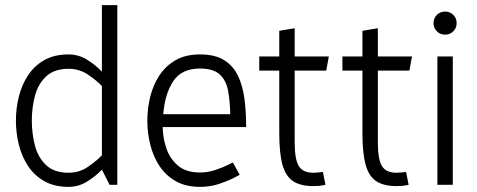

<svg xmlns="http://www.w3.org/2000/svg" viewBox="-20 -720 1859 748"><path d="M247 -452Q192 -452 160.5 -423Q129 -394 116.5 -348Q104 -302 104 -250Q104 -198 116.5 -151.5Q129 -105 160.5 -76Q192 -47 247 -47Q289 -47 322.5 -70Q356 -93 377 -115V-385Q356 -407 322.5 -429.5Q289 -452 247 -452ZM377 -700H437V0H407L377 -59Q352 -33 319 -12.5Q286 8 247 8Q192 8 153 -14Q114 -36 89.5 -73Q65 -110 53.5 -156Q42 -202 42 -250Q42 -298 53.5 -344Q65 -390 89.5 -427Q114 -464 153 -486Q192 -508 247 -508Q286 -508 319 -487.5Q352 -467 377 -441Z M759 8Q704 8 665 -14Q626 -36 601.5 -73Q577 -110 565.5 -156Q554 -202 554 -250Q554 -298 565.5 -344Q577 -390 601.5 -427Q626 -464 665 -486Q704 -508 759 -508Q818 -508 853.5 -485.5Q889 -463 907.5 -424Q926 -385 932.5 -334Q939 -283 939 -225H614Q614 -185 627.5 -144Q641 -103 672.5 -75.5Q704 -48 759 -48Q790 -48 819.5 -58Q849 -68 868 -77.5Q887 -87 887 -87L914 -39Q914 -39 892 -27.5Q870 -16 835 -4Q800 8 759 8ZM759 -453Q687 -453 654.5 -403Q622 -353 616 -275H877Q876 -327 868.5 -367Q861 -407 836 -430Q811 -453 759 -453Z M1238 -50 1248 0Q1234 3 1224 4Q1214 5 1201 5Q1151 5 1122 -14Q1093 -33 1080.5 -78Q1068 -123 1068 -200V-445H990V-500H1068V-600L1128 -610V-500H1261L1251 -445H1128V-167Q1128 -99 1144 -73Q1160 -47 1201 -47Q1210 -47 1218.5 -48Q1227 -49 1238 -50Z M1562 -50 1572 0Q1558 3 1548 4Q1538 5 1525 5Q1475 5 1446 -14Q1417 -33 1404.5 -78Q1392 -123 1392 -200V-445H1314V-500H1392V-600L1452 -610V-500H1585L1575 -445H1452V-167Q1452 -99 1468 -73Q1484 -47 1525 -47Q1534 -47 1542.5 -48Q1551 -49 1562 -50Z M1714 -585Q1695 -585 1682 -598Q1669 -611 1669 -630Q1669 -649 1682 -662Q1695 -675 1714 -675Q1733 -675 1746 -662Q1759 -649 1759 -630Q1759 -611 1746 -598Q1733 -585 1714 -585ZM1684 0V-500H1744V0Z"/></svg>

Font: Epunda Sans Light
Style: Regular
Weight: 300
Designer: Simon Atzbach
Foundry: typofactur
Version: Version 2.204; ttfautohint (v1.8.4.7-5d5b)